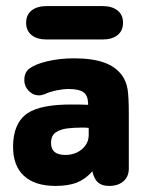

<svg xmlns="http://www.w3.org/2000/svg" viewBox="-20 -601 490 632"><path d="M270 -256Q248 -257 238 -257Q228 -257 223.5 -257Q219 -257 214 -257Q164 -257 128.5 -250Q93 -243 70 -228Q23 -195 23 -118Q23 -55 59 -22Q95 11 163 11Q206 11 234 -0.5Q262 -12 284 -37Q290 -11 303 0Q316 11 339 11Q369 11 386.5 -4.5Q404 -20 404 -46V-225Q404 -282 400 -307Q396 -332 383 -351Q362 -381 323 -395Q284 -409 224 -409Q177 -409 136.5 -399.5Q96 -390 76 -375Q60 -362 60 -337Q60 -317 74.5 -302Q89 -287 109 -287Q116 -287 127 -291Q144 -299 166 -303.5Q188 -308 206 -308Q240 -308 254.5 -297.5Q269 -287 270 -262ZM272 -180V-156Q272 -137 261 -122Q250 -107 233 -99Q216 -91 195 -91Q148 -91 148 -130Q148 -155 164 -165.5Q180 -176 203 -178.5Q226 -181 248 -181Q256 -181 260 -181Q264 -181 272 -180ZM134 -581Q102 -581 84 -566.5Q66 -552 66 -526Q66 -500 84 -485.5Q102 -471 134 -471H317Q349 -471 367 -485.5Q385 -500 385 -526Q385 -552 367 -566.5Q349 -581 317 -581Z"/></svg>

Font: Beiruti ExtraBold
Style: Regular
Weight: 800
Designer: Arlette Boutros
Foundry: Boutros
Version: Version 1.41